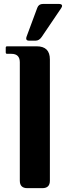

<svg xmlns="http://www.w3.org/2000/svg" viewBox="-20 -978 357 998"><path d="M286.6 -957.5Q302.7 -957.5 302.7 -947.3Q302.7 -942.9 297.9 -935.5L196.8 -786.1Q183.6 -766.6 164.6 -766.6H130.9Q116.2 -766.6 116.2 -777.8Q116.2 -782.7 118.7 -789.1L173.8 -937.5Q181.2 -957.5 203.1 -957.5ZM200.2 0H122.1Q83 0 83 -38.6V-654.3Q83 -698.2 39.1 -698.2H17.1Q9.8 -698.2 9.8 -705.6V-730Q9.8 -737.3 17.1 -737.3H170.9Q239.3 -737.3 239.3 -668.9V-38.6Q239.3 0 200.2 0Z"/></svg>

Font: Simply Serif
Style: Bold
Weight: 700
Designer: Wojciech Kalinowski "wmk69" (wmk69@o2.pl)
Foundry: Wojciech Kalinowski "wmk69" (wmk69@o2.pl)
Version: Version 1.0.0; 2022-02-18